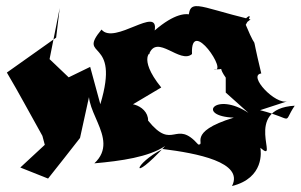

<svg xmlns="http://www.w3.org/2000/svg" viewBox="-20 -572 1007 643"><path d="M210 -313 146 -374 180 -545 168 -446 3 -329C44 -260 82 -188 122 -117L130 -87L48 -11L141 26C177 -19 212 -64 248 -110L289 -297C236 -213 388 -111 296 -25C386 -33 478 -46 533 -83C413 48 427 -24 525 -73C638 -59 798 -29 757 51C866 24 854 -66 852 -77C920 -18 789 -208 967 -218C924 -154 971 -172 851 -203L943 -233C903 -219 808 -320 855 -326C813 -501 852 -372 803 -489C856 -577 724 -429 819 -507C634 -552 612 -582 611 -500C663 -481 630 -584 498 -470C513 -556 363 -420 320 -473C236 -372 385 -451 316 -223L282 -348ZM736 -262 812 -194C702 -267 635 -183 763 -178C601 -129 672 -86 644 -88C567 -175 560 -64 476 -168C477 -224 384 -244 387 -200L520 -279C436 -383 494 -403 479 -390C505 -461 583 -356 623 -391C617 -520 748 -323 696 -340C763 -336 692 -374 736 -312Z"/></svg>

Font: Asimov Silicon
Style: Regular
Weight: 400
Designer: Google
Version: Version 2.000980; 2014